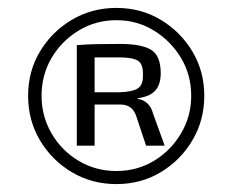

<svg xmlns="http://www.w3.org/2000/svg" viewBox="-20 -722 587 485"><path d="M274 -702Q336 -702 386 -672Q436 -642 466 -592Q496 -542 496 -480Q496 -418 466 -367.5Q436 -317 386 -287Q336 -257 274 -257Q212 -257 161.5 -287Q111 -317 81 -367.5Q51 -418 51 -480Q51 -542 81 -592Q111 -642 161.5 -672Q212 -702 274 -702ZM219 -608V-354H174V-608ZM274 -671Q222 -671 179 -645Q136 -619 110.5 -576Q85 -533 85 -480Q85 -428 110.5 -384.5Q136 -341 179 -315.5Q222 -290 274 -290Q326 -290 368.5 -315.5Q411 -341 437 -384.5Q463 -428 463 -480Q463 -533 437 -576Q411 -619 368.5 -645Q326 -671 274 -671ZM283 -611Q338 -611 362 -596Q386 -581 386 -537Q386 -509 372.5 -493.5Q359 -478 328 -474V-472Q340 -471 351 -462Q362 -453 367 -434L396 -354H349L323 -432Q317 -446 307.5 -452Q298 -458 283 -458Q240 -458 216 -458Q192 -458 179 -459L180 -489H282Q315 -490 328.5 -499Q342 -508 341 -533Q342 -560 328.5 -568.5Q315 -577 282 -577Q245 -577 218 -577Q191 -577 181 -576L174 -608Q200 -610 222.5 -610.5Q245 -611 283 -611Z"/></svg>

Font: Exo 2 Medium
Style: Regular
Weight: 500
Designer: Natanael Gama
Foundry: Natanael Gama
Version: Version 2.010